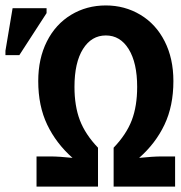

<svg xmlns="http://www.w3.org/2000/svg" viewBox="-47 -689 667 709"><path d="M343.8 -558.1Q291 -558.1 259.5 -508.1Q228 -458 228 -368.2Q228 -297.4 248 -244.9Q268.1 -192.4 314.9 -143.6V0H87.9V-111.3H139.6Q170.4 -111.3 220.7 -106Q160.2 -159.7 127.2 -228.8Q94.2 -297.9 94.2 -389.6Q94.2 -472.7 126.2 -536.1Q158.2 -599.6 215.6 -634.3Q272.9 -668.9 343.8 -668.9Q413.6 -668.9 471.2 -634.5Q528.8 -600.1 561 -536.6Q593.3 -473.1 593.3 -389.6Q593.3 -297.9 560.5 -228.8Q527.8 -159.7 466.8 -106Q518.6 -111.3 549.8 -111.3H599.6V0H372.6V-143.6Q419.4 -192.4 439.5 -244.6Q459.5 -296.9 459.5 -368.2Q459.5 -457 428.2 -507.6Q397 -558.1 343.8 -558.1ZM-26.9 -485.4V-501.5L-0.5 -658.7H125V-640.6L24.4 -485.4Z"/></svg>

Font: Liberation Mono
Style: Bold
Weight: 700
Monospace: yes
Designer: Steve Matteson
Foundry: Ascender Corporation
Version: Version 2.1.5